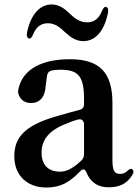

<svg xmlns="http://www.w3.org/2000/svg" viewBox="-20 -816 623 859"><path d="M187 23C252 23 291 -1 337 -48C351 -63 360 -61 367 -44C384 -2 417 22 465 22C513 22 545 8 570 -30C579 -43 579 -52 572 -58C565 -64 558 -59 546 -48C537 -41 528 -38 517 -38C493 -38 483 -51 483 -100V-356C483 -494 423 -551 293 -551C163 -551 82 -504 63 -420C60 -408 60 -400 65 -389C75 -365 95 -355 120 -355C151 -355 180 -374 184 -428L190 -475C192 -490 199 -498 213 -501C226 -503 238 -504 250 -504C329 -504 356 -477 356 -373V-351C356 -336 349 -327 334 -324C303 -316 272 -307 244 -299C95 -258 44 -205 44 -117C44 -27 106 23 187 23ZM109 -644C117 -641 122 -649 129 -664C142 -695 163 -712 194 -712C228 -712 251 -691 272 -671C296 -650 318 -632 353 -632C408 -632 447 -679 463 -758C466 -773 463 -782 455 -785C448 -787 441 -780 435 -764C422 -733 401 -716 370 -716C336 -716 313 -735 291 -756C268 -778 244 -796 211 -796C156 -796 117 -748 101 -671C98 -656 101 -647 109 -644ZM166 -133C166 -191 200 -233 275 -262C288 -268 306 -275 328 -281C345 -286 356 -276 356 -259V-127C356 -115 352 -105 342 -96C303 -59 274 -48 248 -48C197 -48 166 -77 166 -133Z"/></svg>

Font: 寒蝉锦书宋Pro Soft
Style: Regular
Weight: 700
Designer: 寒蝉锦书宋{Warren} 思源宋体{Ryoko NISHIZUKA 西塚涼子 (kana & ideographs); Frank Grießhammer (Latin, Greek & Cyrillic); Wenlong ZHANG 
Foundry: Adobe & ChillType
Version: Version 2.000;Glyphs 3.1.1 (3135)